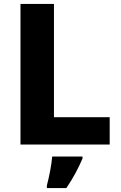

<svg xmlns="http://www.w3.org/2000/svg" viewBox="-20 -734 613 975"><path d="M84 0H537V-139H254V-714H84ZM399 71V61H245C242 102 229 167 218 208V221H317C353 168 378 120 399 71Z"/></svg>

Font: Noto Sans Ethiopic ExtraBold
Style: Regular
Weight: 800
Designer: Monotype Design Team
Foundry: Monotype Imaging Inc.
Version: Version 2.102